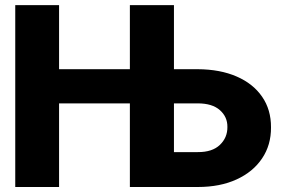

<svg xmlns="http://www.w3.org/2000/svg" viewBox="-20 -748 1124 768"><path d="M41 0V-727.5H216.3V-471.2H499.5V-727.5H675.8V-471.2H771Q860.4 -470.7 926.3 -442.1Q992.2 -413.6 1028.3 -361.3Q1064.5 -309.1 1064 -238.3Q1064.5 -168 1028.3 -114.3Q992.2 -60.5 926.3 -30.3Q860.4 0 771 0H499.5V-334.5H216.3V0ZM771 -139.6Q829.1 -139.2 859.6 -168.5Q890.1 -197.8 889.6 -240.2Q890.1 -280.3 859.6 -307.4Q829.1 -334.5 771 -334.5H675.8V-139.6Z"/></svg>

Font: Inter Tight ExtraBold
Style: Regular
Weight: 800
Designer: Rasmus Andersson
Foundry: rsms
Version: Version 3.004; ttfautohint (v1.8.4.7-5d5b)